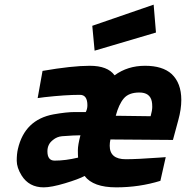

<svg xmlns="http://www.w3.org/2000/svg" viewBox="-20 -794 800 826"><path d="M452 -167Q452 -109 521 -109Q569 -109 666 -116L693 -118L670 -16Q579 12 480 12Q381 12 344 -37Q318 -23 259.5 -5.5Q201 12 168 12Q105 12 73 -39Q52 -73 52 -102.5Q52 -132 57 -153Q86 -279 210 -302Q266 -312 302 -312Q338 -312 349 -312Q356 -325 356 -341Q356 -386 324 -386Q262 -386 172 -376L142 -372L163 -489Q290 -511 366.5 -511Q443 -511 473 -470Q529 -511 604 -511Q679 -511 718 -476Q760 -437 760 -364Q760 -324 747 -277L724 -192L455 -194Q452 -180 452 -167ZM184 -143Q184 -103 215 -103Q262 -103 316 -116Q315 -126 315 -148Q315 -170 326 -212Q301 -212 247 -208Q225 -206 208 -192Q184 -174 184 -143ZM628 -294Q635 -319 635 -334Q635 -349 633 -358Q625 -396 579.5 -396Q534 -396 512.5 -370.5Q491 -345 478 -296ZM387 -576 377 -683 641 -774 651 -654Z"/></svg>

Font: Titillium Web
Style: Bold Italic
Weight: 700
Italic angle: -13°
Version: Version 1.001;PS 57.000;hotconv 1.0.70;makeotf.lib2.5.55311